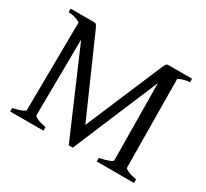

<svg xmlns="http://www.w3.org/2000/svg" viewBox="-127 -803 1060 990"><g transform="rotate(30 403.0 -307.5)"><path d="M756.8 -594.2Q742.7 -594.2 725.3 -589.6Q708 -585 690.9 -576.7L695.8 -50.8Q695.8 -44.9 713.6 -36.4Q731.4 -27.8 766.6 -21V0H544.4V-21Q577.6 -27.8 598.9 -35.9Q620.1 -43.9 620.1 -50.8L615.7 -507.8L401.9 0H377.9L160.6 -504.4L156.2 -50.8Q156.2 -44.9 174.1 -36.4Q191.9 -27.8 227.1 -21V0H29.3V-21Q63 -27.8 81.5 -35.9Q100.1 -43.9 100.1 -50.8L105 -574.7Q86.4 -585.4 67.6 -589.8Q48.8 -594.2 34.2 -594.2V-615.2H173.8Q178.7 -615.2 182.1 -613.8Q185.5 -612.3 188.7 -607.9Q191.9 -603.5 195.6 -595.5Q199.2 -587.4 205.1 -574.2L399.4 -133.8L585.9 -574.2Q592.3 -588.9 596.2 -597.2Q600.1 -605.5 603.3 -609.4Q606.4 -613.3 609.6 -614.3Q612.8 -615.2 617.2 -615.2H756.8Z"/></g></svg>

Font: Gentium Plus Afr
Style: Regular
Weight: 400
Designer: J. Victor Gaultney, Annie Olsen, Iska Routamaa, Becca Hirsbrunner
Foundry: SIL International
Version: Version 5.000